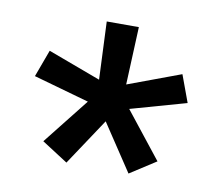

<svg xmlns="http://www.w3.org/2000/svg" viewBox="-54 -880 609 530"><g transform="rotate(10 250.0 -614.5)"><path d="M163 -413 90 -460 192 -589 36 -633 64 -709 212 -654 205 -816H295L288 -654L436 -709L464 -633L308 -589L410 -460L337 -413L250 -544Z"/></g></svg>

Font: Iosevka Curly Slab Medium
Style: Regular
Weight: 500
Monospace: yes
Designer: Belleve Invis
Foundry: Belleve Invis
Version: Version 22.1.2; ttfautohint (v1.8.4)